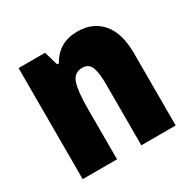

<svg xmlns="http://www.w3.org/2000/svg" viewBox="-130 -695 831 828"><g transform="rotate(-30 285.5 -281.5)"><path d="M353 -563Q429 -563 473.5 -511.5Q518 -460 518 -360V0H347V-306Q347 -361 336 -389Q325 -417 293 -417Q253 -417 239.5 -378.5Q226 -340 226 -250V0H55V-553H187L207 -484H216Q259 -563 353 -563Z"/></g></svg>

Font: Noto Sans Tamil Condensed Black
Style: Regular
Weight: 900
Width: 3
Designer: Jelle Bosma - Monotype Design Team
Foundry: Monotype Imaging Inc.
Version: Version 2.004; ttfautohint (v1.8.4.7-5d5b)